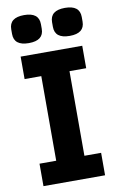

<svg xmlns="http://www.w3.org/2000/svg" viewBox="-99 -966 630 1019"><g transform="rotate(-10 216.0 -456.0)"><path d="M26 -824V-849Q26 -912 106 -912Q186 -912 186 -849V-824Q186 -761 106 -761Q26 -761 26 -824ZM246 -824V-849Q246 -912 326 -912Q406 -912 406 -849V-824Q406 -761 326 -761Q246 -761 246 -824ZM382 0H50V-121H140V-577H50V-698H382V-577H292V-121H382Z"/></g></svg>

Font: Aneliza
Style: Bold
Weight: 700
Designer: Mike Abbink, Paul van der Laan, Pieter van Rosmalen
Foundry: Bold Monday
Version: Version 3.0